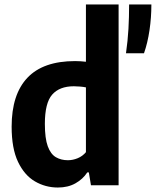

<svg xmlns="http://www.w3.org/2000/svg" viewBox="-20 -828 696 858"><path d="M238.5 10Q183 10 136 -17.5Q89 -45 60.5 -104.8Q32 -164.5 32 -262Q32 -406 102.5 -480.5Q173 -555 315.5 -555Q328 -555 340.5 -554.2Q353 -553.5 364 -552V-808H510V0H386.5L377 -57.5H370Q350.5 -27.5 317.2 -8.8Q284 10 238.5 10ZM283 -112Q305.5 -112 327.2 -121Q349 -130 364 -148V-437.5Q352.5 -440 337.5 -441.2Q322.5 -442.5 310 -442.5Q246 -442.5 213.2 -405.2Q180.5 -368 180.5 -274.5Q180.5 -209.5 193.5 -174.2Q206.5 -139 229.8 -125.5Q253 -112 283 -112ZM543 -590Q551 -646 554 -698.8Q557 -751.5 557 -808H656.5Q656.5 -749.5 648 -692.5Q639.5 -635.5 623.5 -590Z"/></svg>

Font: Encode Sans Semi Condensed
Style: Bold
Weight: 700
Width: 4
Designer: Multiple Designers
Foundry: Impallari Type
Version: Version 3.000; ttfautohint (v1.8.3) -l 8 -r 50 -G 200 -x 14 